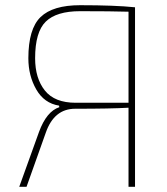

<svg xmlns="http://www.w3.org/2000/svg" viewBox="-20 -718 642 738"><path d="M208 -306 207 -312Q150 -321 119.5 -374Q89 -427 89 -494Q89 -607 136 -652.5Q183 -698 288 -698Q422 -698 499 -690V0H474V-304Q406 -300 269 -300Q188 -300 156 -208L82 0H54L130 -211Q159 -290 208 -306ZM474 -323V-673Q408 -675 288 -675Q197 -675 156 -635Q115 -595 115 -494Q115 -417 152.5 -370Q190 -323 271 -323Z"/></svg>

Font: Exo 2.0 Thin
Style: Regular
Weight: 250
Designer: Natanael Gama
Version: Version 1.001;PS 001.001;hotconv 1.0.70;makeotf.lib2.5.58329